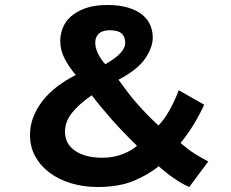

<svg xmlns="http://www.w3.org/2000/svg" viewBox="-20 -734 925 768"><path d="M100 -195Q100 -232 113.5 -266.5Q127 -301 151 -331.5Q175 -362 208.5 -387.5Q242 -413 283 -434Q256 -466 238.5 -499.5Q221 -533 221 -571Q221 -596 231 -622Q241 -648 263.5 -668Q286 -688 321.5 -701Q357 -714 409 -714Q459 -714 494 -703Q529 -692 550.5 -674Q572 -656 581.5 -632.5Q591 -609 591 -584Q591 -544 560.5 -499.5Q530 -455 454 -415Q474 -387 492.5 -363Q511 -339 530.5 -317Q550 -295 570.5 -274Q591 -253 614 -232Q638 -257 659 -295Q680 -333 695 -373L797 -315Q789 -298 778 -277Q767 -256 754 -235Q741 -214 727.5 -195Q714 -176 702 -162Q735 -134 760.5 -118Q786 -102 813 -88L737 14Q709 2 677 -20Q645 -42 615 -69Q575 -36 515.5 -11Q456 14 370 14Q315 14 266 -0.5Q217 -15 180 -42Q143 -69 121.5 -107.5Q100 -146 100 -195ZM528 -151Q473 -204 427.5 -255.5Q382 -307 347 -353Q294 -316 267 -281.5Q240 -247 240 -207Q240 -158 281 -130.5Q322 -103 390 -103Q433 -103 470.5 -117.5Q508 -132 528 -151ZM361 -564Q361 -523 401 -477Q443 -501 462 -522Q481 -543 481 -562Q481 -587 466.5 -600Q452 -613 419 -613Q390 -613 375.5 -599.5Q361 -586 361 -564Z"/></svg>

Font: PT Sans Caption
Style: Bold
Weight: 700
Designer: A.Korolkova, O.Umpeleva, V.Yefimov
Foundry: ParaType Ltd
Version: Version 2.003W OFL